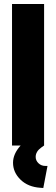

<svg xmlns="http://www.w3.org/2000/svg" viewBox="-20 -726 280 958"><path d="M40 -706H200V0L186 10Q158 30 158 57Q158 75 172 88.5Q186 102 207 102H217L196 212L182 211Q120 207 82.5 170.5Q45 134 45 86Q45 42 83 0H40Z"/></svg>

Font: Lineal Heavy
Style: Regular
Weight: 900
Designer: Created by Frank Adebiaye with contributions from Anton Moglia & Ariel Martín Pérez
Created by Frank ADEBIAYE with FontF
Foundry: Velvetyne Type Foundry
Version: Version 2.000